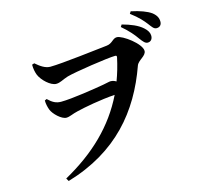

<svg xmlns="http://www.w3.org/2000/svg" viewBox="-127 -985 1254 1201"><g transform="rotate(-15 500.0 -384.5)"><path d="M827 -670C846 -644 858 -630 874 -630C895 -630 906 -646 906 -666C906 -685 897 -702 876 -721C845 -749 800 -767 745 -782L736 -768C782 -729 809 -696 827 -670ZM905 -743C924 -718 933 -703 951 -703C972 -703 984 -716 984 -737C984 -760 975 -779 950 -799C922 -819 878 -835 821 -847L812 -833C864 -794 887 -766 905 -743ZM246 -642C214 -642 184 -663 154 -689L139 -684C139 -657 144 -634 151 -616C167 -577 219 -529 254 -529C281 -529 297 -543 335 -555C387 -570 608 -603 654 -603C663 -603 666 -601 664 -590C653 -539 639 -491 622 -446C612 -452 601 -457 586 -457C576 -457 561 -452 537 -448C481 -438 325 -413 255 -413C224 -413 201 -424 171 -453L158 -447C158 -425 163 -404 170 -385C182 -354 230 -308 261 -308C283 -308 303 -321 339 -329C388 -341 497 -362 589 -368C501 -188 359 -51 161 59L172 78C503 -20 680 -235 777 -508C789 -540 841 -553 841 -586C841 -632 732 -713 695 -713C667 -713 659 -682 620 -678C562 -672 320 -642 246 -642Z"/></g></svg>

Font: Noto Serif KR
Style: Bold
Weight: 700
Designer: Ryoko NISHIZUKA 西塚涼子 (kana & ideographs); Frank Grießhammer (Latin, Greek & Cyrillic); Wenlong ZHANG 张文龙 (bopomofo); San
Foundry: Adobe
Version: Version 2.001;hotconv 1.1.0;makeotfexe 2.6.0